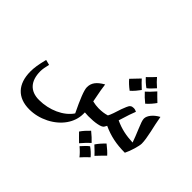

<svg xmlns="http://www.w3.org/2000/svg" viewBox="-158 -946 1346 1346"><g transform="rotate(45 514.5 -273.0)"><path d="M726 -562C739 -571 757 -589 779 -614C755 -635 737 -653 723 -670C709 -654 691 -636 668 -614C685 -595 705 -577 726 -562ZM797 -479C821 -500 839 -522 854 -543C830 -565 811 -585 796 -600C771 -571 750 -550 735 -537C753 -517 773 -498 797 -479ZM656 -466C679 -487 697 -509 712 -530C682 -558 663 -577 655 -587C632 -562 612 -541 594 -523C608 -506 629 -486 656 -466ZM250 124C300 124 348 112 394 89C485 43 541 -37 541 -121V-137C552 -136 564 -135 576 -135C610 -135 639 -137 663 -142C688 -147 703 -154 708 -163L718 -181C788 -149 854 -135 939 -135C958 -172 978 -240 978 -264C978 -291 972 -326 963 -368C955 -403 944 -453 938 -489C894 -466 864 -429 864 -399C864 -384 873 -359 887 -326C904 -286 917 -252 927 -224C860 -227 809 -237 748 -265C767 -328 782 -372 791 -393C782 -398 772 -401 762 -401C740 -401 730 -393 720 -369C712 -352 701 -321 687 -276C680 -257 675 -244 670 -236C643 -228 621 -225 588 -225C569 -225 549 -228 528 -233C512 -314 506 -348 503 -376C448 -345 426 -314 426 -272C426 -242 453 -177 498 -84C452 -15 353 29 252 29C164 29 116 -24 116 -121C116 -141 121 -166 128 -195L89 -205C73 -140 68 -107 68 -70C68 54 134 124 250 124ZM803 -90C779 -67 761 -46 747 -25C776 2 796 21 804 31C827 6 848 -15 866 -33C852 -49 831 -68 803 -90ZM663 -77C640 -55 621 -34 607 -13C626 6 645 26 665 45C690 15 711 -6 726 -19C708 -38 688 -57 663 -77ZM735 5C721 15 704 32 682 57C706 77 724 96 737 113C753 95 771 76 792 57C775 37 756 20 735 5Z"/></g></svg>

Font: Noto Naskh Arabic UI Medium
Style: Regular
Weight: 500
Designer: Monotype Design Team, David Williams, Mohamad Dakak and Nizar Qandah
Foundry: Monotype Imaging Inc.
Version: Version 2.014